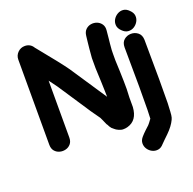

<svg xmlns="http://www.w3.org/2000/svg" viewBox="-158 -885 1267 1262"><g transform="rotate(-20 475.5 -254.0)"><path d="M570 12Q584 12 598 8Q670 -12 676 -104V-171Q678 -203 678.5 -229.5Q679 -256 678 -285.5Q677 -315 676 -356Q673 -418 673 -430Q673 -458 673 -473Q673 -488 673.5 -502.5Q674 -517 677 -545Q677 -552 681 -583Q684 -613 686 -635Q689 -662 676.5 -680Q664 -698 644 -705.5Q624 -713 603 -709.5Q582 -706 566.5 -691Q551 -676 548 -649Q546 -634 543.5 -610.5Q541 -587 538.5 -563Q536 -539 535 -522Q532 -494 533 -482Q534 -469 533 -428Q533 -417 534.5 -391Q536 -365 537 -332.5Q538 -300 539 -271Q540 -242 540 -225L371 -479Q334 -532 207 -687L205 -689Q185 -724 145 -724Q116 -724 95.5 -703.5Q75 -683 75 -654V-59Q75 -31 89 -14.5Q103 2 124 7.5Q145 13 166 7.5Q187 2 201 -14.5Q215 -31 215 -59V-456L257 -399L349 -260Q413 -161 451 -110Q453 -107 459 -93Q472 -63 475 -57Q478 -53 480 -50L486 -38Q491 -30 496 -24L510 -12Q519 -3 537 5Q555 13 570 12ZM776 192Q784 183 799 169L827 142Q869 101 887 62Q893 50 895 33Q896 24 897 10Q899 -12 900 -50Q901 -112 901 -216Q901 -277 899 -493Q898 -527 876.5 -544Q855 -561 827.5 -560.5Q800 -560 779.5 -542.5Q759 -525 759 -491Q761 -276 761 -216Q761 -85 760 -53Q759 -14 758 1V7Q737 36 730 43L703 68Q684 86 672 100Q654 120 653.5 142Q653 164 665 182Q677 200 696 209.5Q715 219 736.5 216Q758 213 776 192ZM875 -703Q856 -723 834.5 -725Q813 -727 794 -716Q775 -705 764 -686.5Q753 -668 755 -646Q757 -624 777 -605Q796 -585 818 -583Q840 -581 858.5 -592Q877 -603 888 -622Q899 -641 897 -662.5Q895 -684 875 -703Z"/></g></svg>

Font: Balsamiq Sans
Style: Bold
Weight: 700
Designer: Michael Angeles
Foundry: Balsamiq SRL
Version: Version 1.020; ttfautohint (v1.8.4.7-5d5b);gftools[0.9.26]